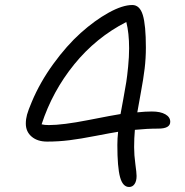

<svg xmlns="http://www.w3.org/2000/svg" viewBox="-20 -748 740 766"><path d="M495.1 -2Q469.7 -2 459 -41.3Q448.2 -80.6 448.2 -169.9Q448.2 -195.3 451.2 -222.2Q425.8 -218.3 362.8 -206.1Q299.8 -193.8 256.6 -188.5Q213.4 -183.1 168 -183.1Q129.4 -183.1 106.2 -202.9Q83 -222.7 83 -254.9Q83 -272.9 87.9 -290.8Q92.8 -308.6 106.9 -341.8Q139.6 -419.9 192.9 -493.2Q246.1 -566.4 302.2 -616.7Q358.4 -667 413.6 -697.5Q468.8 -728 507.8 -728Q537.6 -728 549.8 -688Q562 -647.9 562 -558.1Q562 -515.6 557.1 -474.6Q552.2 -433.6 541.7 -377.4Q531.2 -321.3 527.8 -299.8Q559.6 -303.2 585.9 -303.2Q620.1 -303.2 639.6 -292Q659.2 -280.8 659.2 -262.2Q659.2 -234.9 611.8 -234.9Q565.9 -234.9 518.1 -230Q515.1 -197.3 515.1 -161.1Q515.1 -128.9 520 -93.8Q524.9 -58.6 524.9 -45.9Q524.9 -25.4 516.8 -13.7Q508.8 -2 495.1 -2ZM495.1 -555.2Q495.1 -616.2 483.9 -660.2Q363.3 -598.6 276.1 -491.2Q189 -383.8 146 -252Q157.2 -249 174.8 -249Q230.5 -249 332.5 -269Q434.6 -289.1 460.9 -293Q462.9 -303.2 471.7 -351.6Q480.5 -399.9 483.9 -421.4Q487.3 -442.9 491.2 -482.2Q495.1 -521.5 495.1 -555.2Z"/></svg>

Font: Shantell Sans Bouncy
Style: Regular
Weight: 300
Designer: Stephen Nixon, Anya Danilova, Shantell Martin
Foundry: Arrow Type
Version: Version 1.006;[9816181b4]